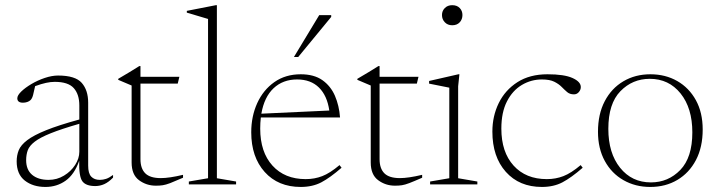

<svg xmlns="http://www.w3.org/2000/svg" viewBox="-20 -730 2842 760"><path d="M357 6.5Q320 6.5 306 -12.5Q292 -31.5 293.5 -93.5Q274.5 -39.5 239.8 -14.8Q205 10 160 10Q110.5 10 78.2 -15.2Q46 -40.5 46 -91.5Q46 -115 54.2 -135.5Q62.5 -156 87.8 -175.2Q113 -194.5 162.5 -214.5Q212 -234.5 294 -257V-312.5Q294 -356.5 272 -381.2Q250 -406 196.5 -406Q181 -406 162.2 -402Q143.5 -398 119 -389Q114.5 -368 111 -354.2Q107.5 -340.5 101 -334Q96 -329 87.8 -326.2Q79.5 -323.5 71 -323.5Q48.5 -323.5 48.5 -341Q48.5 -352.5 64.2 -367.8Q80 -383 104.5 -397.5Q129 -412 157.2 -421.5Q185.5 -431 210 -431Q278 -431 303.5 -402Q329 -373 329 -323.5V-74.5Q329 -43.5 341.2 -30.8Q353.5 -18 375 -18Q387.5 -18 399.8 -22Q412 -26 427.5 -37.5V-27Q410 -9 392.8 -1.2Q375.5 6.5 357 6.5ZM83.5 -96Q83.5 -58 107.2 -38Q131 -18 172.5 -18Q205.5 -18 233.2 -34.8Q261 -51.5 277.5 -77.2Q294 -103 294 -129.5V-240Q223 -219.5 180.8 -202.5Q138.5 -185.5 117.5 -169.2Q96.5 -153 90 -135.5Q83.5 -118 83.5 -96Z M536 -100Q536 -63 555 -44Q574 -25 616.5 -25Q650 -25 704.5 -38V-26.5Q671.5 -12 653.8 -5.2Q636 1.5 624.2 3.2Q612.5 5 597 5Q559.5 5 530.2 -16.8Q501 -38.5 501 -87V-391.5L448 -414V-418Q468.5 -430 491.5 -443.8Q514.5 -457.5 531.5 -468.5H536V-426H690L683.5 -399H536Z M838.5 -24.5 914.5 -11.5V0H727.5V-11.5L803.5 -24.5V-655L719.5 -680V-687L834.5 -709.5H838.5Z M1170.5 -436Q1223 -436 1256 -412.8Q1289 -389.5 1305.8 -350.8Q1322.5 -312 1326 -265H1012.5Q1010 -244 1010 -221Q1010 -128 1058.5 -74.5Q1107 -21 1190 -21Q1225 -21 1255.5 -32.8Q1286 -44.5 1324 -76.5L1332 -66Q1286.5 -26.5 1251.8 -8.2Q1217 10 1170.5 10Q1081 10 1027.8 -49.2Q974.5 -108.5 974.5 -206.5Q974.5 -269.5 998.2 -321.8Q1022 -374 1066 -405Q1110 -436 1170.5 -436ZM1156 -415.5Q1100 -415.5 1063 -380.8Q1026 -346 1014.5 -280L1283.5 -292.5Q1275 -351.5 1242.5 -383.5Q1210 -415.5 1156 -415.5ZM1143.5 -504.5 1243.5 -670H1291V-663L1160.5 -504.5Z M1482.5 -100Q1482.5 -63 1501.5 -44Q1520.5 -25 1563 -25Q1596.5 -25 1651 -38V-26.5Q1618 -12 1600.2 -5.2Q1582.5 1.5 1570.8 3.2Q1559 5 1543.5 5Q1506 5 1476.8 -16.8Q1447.5 -38.5 1447.5 -87V-391.5L1394.5 -414V-418Q1415 -430 1438 -443.8Q1461 -457.5 1478 -468.5H1482.5V-426H1636.5L1630 -399H1482.5Z M1770 -630Q1752 -630 1740.8 -641.8Q1729.5 -653.5 1729.5 -670.5Q1729.5 -687 1740.8 -698.2Q1752 -709.5 1770 -709.5Q1789 -709.5 1799.8 -698.2Q1810.5 -687 1810.5 -670.5Q1810.5 -653.5 1799.8 -641.8Q1789 -630 1770 -630ZM1798.5 -436 1793.5 -388.5V-24.5L1869.5 -11.5V0H1682.5V-11.5L1758.5 -24.5V-383Q1750.5 -384.5 1726 -389.5Q1701.5 -394.5 1678.5 -399V-409.5L1794.5 -436Z M2147 -436Q2213.5 -436 2246.2 -421.2Q2279 -406.5 2279 -385.5Q2279 -374.5 2271.2 -365.5Q2263.5 -356.5 2252 -356.5Q2235.5 -356.5 2225 -365.5Q2214.5 -374.5 2203.2 -386Q2192 -397.5 2174 -406.5Q2156 -415.5 2125 -415.5Q2082.5 -415.5 2045.8 -393.8Q2009 -372 1986.8 -328.8Q1964.5 -285.5 1964.5 -221Q1964.5 -128 2013 -74.5Q2061.5 -21 2144.5 -21Q2179.5 -21 2210 -32.8Q2240.5 -44.5 2278.5 -76.5L2286.5 -66Q2241 -26.5 2206.2 -8.2Q2171.5 10 2125 10Q2035.5 10 1982.2 -49.8Q1929 -109.5 1929 -209Q1929 -270.5 1954.2 -322Q1979.5 -373.5 2028.2 -404.8Q2077 -436 2147 -436Z M2554 10Q2495 10 2448 -16.8Q2401 -43.5 2374 -92.8Q2347 -142 2347 -208.5Q2347 -278.5 2373.8 -329.5Q2400.5 -380.5 2447.5 -408.2Q2494.5 -436 2554.5 -436Q2614 -436 2660.8 -409.2Q2707.5 -382.5 2734.5 -333.5Q2761.5 -284.5 2761.5 -217.5Q2761.5 -147.5 2734.8 -96.5Q2708 -45.5 2661.2 -17.8Q2614.5 10 2554 10ZM2556.5 -8Q2625 -8 2672.8 -57.2Q2720.5 -106.5 2720.5 -206Q2720.5 -302 2674 -360Q2627.5 -418 2552 -418Q2483.5 -418 2435.8 -369Q2388 -320 2388 -220Q2388 -124 2434.5 -66Q2481 -8 2556.5 -8Z"/></svg>

Font: Newsreader Text ExtraLight
Style: Regular
Weight: 275
Designer: Hugues Gentile
Foundry: Production Type
Version: Version 1.001